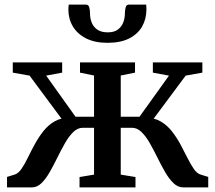

<svg xmlns="http://www.w3.org/2000/svg" viewBox="-20 -814 935 834"><path d="M10.5 0V-45.5L44.5 -56Q60 -61 73.5 -80.8Q87 -100.5 100.8 -128.8Q114.5 -157 130.8 -187Q147 -217 167.8 -243.5Q188.5 -270 216 -286.2Q243.5 -302.5 280 -302.5L278 -257L108.5 -485.5L35.5 -498.5V-543H250V-498.5L180.5 -485.5L308 -307H388.5V-486L327.5 -498.5V-543H566.5V-498.5L504.5 -486V-307H586L714 -485.5L644 -498.5V-543H859V-498.5L786.5 -485.5L616.5 -257L614.5 -302.5Q651 -302.5 678.5 -286.2Q706 -270 726.8 -243.5Q747.5 -217 763.8 -186.8Q780 -156.5 794 -128.5Q808 -100.5 821.5 -80.8Q835 -61 850.5 -56L884.5 -45.5V0H776Q752.5 0 733.2 -18.8Q714 -37.5 697 -67Q680 -96.5 663.8 -129.5Q647.5 -162.5 630.8 -192Q614 -221.5 595 -240.2Q576 -259 553 -259H504.5V-55.5L568.5 -45V0H325.5V-45L388.5 -55.5V-259H340Q317 -259 298 -240.2Q279 -221.5 262.2 -192Q245.5 -162.5 229.2 -129.5Q213 -96.5 196.2 -67Q179.5 -37.5 160.5 -18.8Q141.5 0 118.5 0ZM353.5 -794Q364.5 -794 367.8 -781.8Q371 -769.5 371 -755.5Q371 -735.5 378 -716.8Q385 -698 402 -685.8Q419 -673.5 448 -673.5Q476 -673.5 492.2 -685.8Q508.5 -698 515.5 -716.8Q522.5 -735.5 522.5 -755.5Q522.5 -769.5 525.8 -781.8Q529 -794 540 -794H615Q615.5 -789 615.8 -783.2Q616 -777.5 616 -773Q616 -732 597.5 -699.2Q579 -666.5 541.5 -647.2Q504 -628 447 -628Q392 -628 354 -647.2Q316 -666.5 296.5 -699.2Q277 -732 277 -773Q277 -778 277.5 -783.2Q278 -788.5 278.5 -794Z"/></svg>

Font: Merriweather 48pt SemiBold
Style: Regular
Weight: 600
Version: Version 2.100